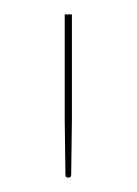

<svg xmlns="http://www.w3.org/2000/svg" viewBox="-20 -720 190 267"><path d="M75 -473Q71 -473 71 -477L70 -553V-700H80V-553L79 -477Q79 -475 78 -474Q77 -473 75 -473Z"/></svg>

Font: Aleo Thin
Style: Regular
Weight: 250
Designer: Alessio Laiso
Foundry: Alessio Laiso
Version: Version 2.001;gftools[0.9.29]